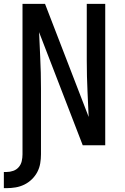

<svg xmlns="http://www.w3.org/2000/svg" viewBox="-32 -755 652 998"><path d="M-12 223V139H2Q20 139 37 133Q54 127 65.5 113.5Q77 100 81 82.5Q85 65 85 47V-735H202L429 -147Q429 -152 428.5 -156.5Q428 -161 428 -165L423 -276Q421 -317 420 -358.5Q419 -400 419 -441V-735H515V0H398L171 -588Q171 -583 171.5 -578.5Q172 -574 172 -570L177 -459Q179 -418 180 -376.5Q181 -335 181 -294V47Q181 71 177 94.5Q173 118 162 139Q151 160 133.5 177Q116 194 94.5 204.5Q73 215 49.5 219Q26 223 2 223Z"/></svg>

Font: Iosevka Aile Medium
Style: Regular
Weight: 500
Designer: Belleve Invis
Foundry: Belleve Invis
Version: Version 27.3.5; ttfautohint (v1.8.4)